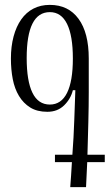

<svg xmlns="http://www.w3.org/2000/svg" viewBox="-20 -440 451 790"><path d="M345.2 -60.1Q345.2 -6.8 343.5 62.5Q341.8 131.8 339.8 196.8H411.1V227.1H338.9L334 330.1H269Q271 308.1 272.5 282Q273.9 255.9 275.9 227.1H206.1V196.8H277.8Q283.2 126 285.6 54.4Q288.1 -17.1 290 -68.8H279.8Q271 -33.2 243.9 -6.6Q216.8 20 174.8 20Q132.8 20 104.5 2.4Q76.2 -15.1 58.1 -45.2Q40 -75.2 32.5 -114.5Q24.9 -153.8 24.9 -199.2Q24.9 -249 35.9 -290Q46.9 -331.1 67.4 -360.1Q87.9 -389.2 117.4 -404.5Q147 -419.9 185.1 -419.9Q261.2 -419.9 303.2 -362.5Q345.2 -305.2 345.2 -199.2ZM185.1 -390.1Q89.8 -390.1 89.8 -201.2Q89.8 -106.9 113.5 -58.3Q137.2 -9.8 185.1 -9.8Q231.9 -9.8 255.9 -57.9Q279.8 -106 279.8 -199.2Q279.8 -293 255.9 -341.6Q231.9 -390.1 185.1 -390.1Z"/></svg>

Font: Sevillana
Style: Regular
Weight: 400
Designer: Olga Umpeleva
Foundry: Brownfox
Version: Version 1.001